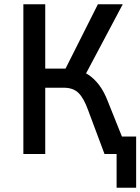

<svg xmlns="http://www.w3.org/2000/svg" viewBox="-20 -725 661 904"><path d="M529 159V0H488V-82H621V159ZM90 0V-705H193V-402H296L278 -381L441 -705H558L377 -364L332 -397Q367 -392 395.5 -373.5Q424 -355 447.5 -323.5Q471 -292 488 -247L587 0H472L395 -206Q375 -262 350 -287Q325 -312 280 -312H193V0Z"/></svg>

Font: Nunito Sans 7pt Condensed SemiBold
Style: Regular
Weight: 600
Width: 3
Designer: Vernon Adams
Foundry: Vernon Adams
Version: Version 3.101;gftools[0.9.27]